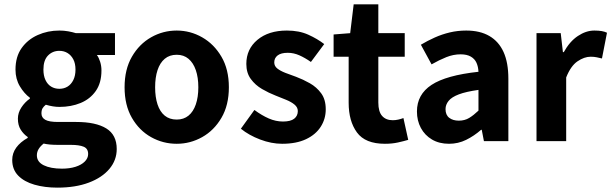

<svg xmlns="http://www.w3.org/2000/svg" viewBox="-20 -647 2802 880"><path d="M243 213Q185 213 138 199.5Q91 186 63.5 158Q36 130 36 86Q36 55 54.5 29.5Q73 4 107 -15V-19Q88 -32 75 -52.5Q62 -73 62 -103Q62 -130 78 -154.5Q94 -179 117 -195V-199Q91 -218 71 -251.5Q51 -285 51 -328Q51 -387 79 -426.5Q107 -466 153 -486.5Q199 -507 252 -507Q273 -507 292.5 -503.5Q312 -500 328 -495H507V-395H424Q433 -383 439 -364Q445 -345 445 -324Q445 -267 419 -230Q393 -193 349.5 -175Q306 -157 252 -157Q238 -157 222.5 -159.5Q207 -162 190 -167Q180 -159 175 -150.5Q170 -142 170 -127Q170 -108 187.5 -98Q205 -88 246 -88H329Q419 -88 467 -58.5Q515 -29 515 36Q515 87 481.5 127Q448 167 387 190Q326 213 243 213ZM264 126Q299 126 326 117.5Q353 109 368.5 93.5Q384 78 384 59Q384 34 363.5 25.5Q343 17 305 17H248Q225 17 209 15.5Q193 14 180 11Q164 24 156.5 37Q149 50 149 65Q149 95 180.5 110.5Q212 126 264 126ZM252 -240Q273 -240 289.5 -250Q306 -260 316 -280Q326 -300 326 -328Q326 -356 316 -375Q306 -394 289.5 -404Q273 -414 252 -414Q221 -414 200 -392.5Q179 -371 179 -328Q179 -300 188.5 -280Q198 -260 214.5 -250Q231 -240 252 -240Z M790 12Q727 12 672.5 -18.5Q618 -49 584.5 -107Q551 -165 551 -247Q551 -329 584.5 -387Q618 -445 672.5 -476Q727 -507 790 -507Q852 -507 906.5 -476Q961 -445 995 -387Q1029 -329 1029 -247Q1029 -165 995 -107Q961 -49 906.5 -18.5Q852 12 790 12ZM790 -99Q822 -99 844 -117Q866 -135 877.5 -168.5Q889 -202 889 -247Q889 -292 877.5 -325.5Q866 -359 844 -377.5Q822 -396 790 -396Q757 -396 735 -377.5Q713 -359 702 -325.5Q691 -292 691 -247Q691 -202 702 -168.5Q713 -135 735 -117Q757 -99 790 -99Z M1273 12Q1224 12 1172.5 -7.5Q1121 -27 1084 -57L1146 -143Q1180 -118 1212 -104Q1244 -90 1277 -90Q1312 -90 1328.5 -103Q1345 -116 1345 -138Q1345 -155 1330 -167.5Q1315 -180 1291.5 -189.5Q1268 -199 1243 -209Q1212 -221 1181 -239Q1150 -257 1129.5 -285Q1109 -313 1109 -354Q1109 -422 1160 -464.5Q1211 -507 1295 -507Q1351 -507 1393 -488Q1435 -469 1466 -445L1405 -363Q1378 -382 1352 -393.5Q1326 -405 1299 -405Q1268 -405 1252.5 -393Q1237 -381 1237 -361Q1237 -344 1251 -333Q1265 -322 1288 -313Q1311 -304 1337 -295Q1369 -283 1400 -265.5Q1431 -248 1452 -219.5Q1473 -191 1473 -146Q1473 -102 1450 -66Q1427 -30 1382.5 -9Q1338 12 1273 12Z M1744 12Q1654 12 1616 -40Q1578 -92 1578 -176V-387H1509V-489L1585 -495L1601 -627H1714V-495H1835V-387H1714V-177Q1714 -135 1731.5 -115.5Q1749 -96 1780 -96Q1793 -96 1806 -99Q1819 -102 1829 -106L1851 -6Q1831 0 1804 6Q1777 12 1744 12Z M2038 12Q1993 12 1960 -7.5Q1927 -27 1909 -60.5Q1891 -94 1891 -136Q1891 -214 1958 -258Q2025 -302 2173 -318Q2172 -341 2164 -359Q2156 -377 2138 -387.5Q2120 -398 2091 -398Q2058 -398 2025.5 -385Q1993 -372 1958 -352L1909 -442Q1939 -460 1972.5 -475Q2006 -490 2042 -498.5Q2078 -507 2117 -507Q2180 -507 2223 -482Q2266 -457 2288 -408.5Q2310 -360 2310 -286V0H2198L2188 -52H2185Q2153 -24 2116.5 -6Q2080 12 2038 12ZM2083 -94Q2110 -94 2130.5 -106.5Q2151 -119 2173 -140V-235Q2116 -227 2083 -214.5Q2050 -202 2036 -184.5Q2022 -167 2022 -147Q2022 -120 2039 -107Q2056 -94 2083 -94Z M2439 0V-495H2550L2560 -408H2564Q2591 -457 2628.5 -482Q2666 -507 2704 -507Q2724 -507 2738 -504.5Q2752 -502 2762 -497L2739 -379Q2726 -382 2714.5 -384.5Q2703 -387 2687 -387Q2658 -387 2627 -366Q2596 -345 2575 -292V0Z"/></svg>

Font: Assistant ExtraLight
Style: Bold
Weight: 700
Version: Version 3.000